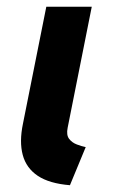

<svg xmlns="http://www.w3.org/2000/svg" viewBox="-20 -543 335 571"><path d="M188 7.8Q127 2.9 92.5 -20Q58.1 -43 47.6 -82.3Q37.1 -121.6 48.3 -175.3L117.7 -522.9H252.9L181.2 -163.1Q176.8 -141.6 185.5 -130.1Q194.3 -118.7 208.7 -113.3Q223.1 -107.9 234.9 -105.5Z"/></svg>

Font: Reddit Sans
Style: Bold Italic
Weight: 700
Italic angle: -11.25°
Designer: Stephen Hutchings
Version: Version 1.013